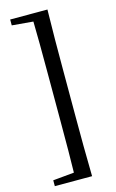

<svg xmlns="http://www.w3.org/2000/svg" viewBox="-143 -845 647 1075"><g transform="rotate(-15 180.0 -307.0)"><path d="M250 -790Q248 -704 247.5 -616Q247 -528 247 -440V-175Q247 -88 247.5 0.5Q248 89 250 176H156Q158 90 158.5 2Q159 -86 159 -175V-440Q159 -527 158.5 -615Q158 -703 156 -790ZM204 -790V-743H183L34 -756V-790ZM204 128V176H34V142L183 128Z"/></g></svg>

Font: Noto Serif SC ExtraLight SemiBold
Style: Regular
Weight: 600
Version: Version 2.002-H1;hotconv 1.1.0;makeotfexe 2.6.0